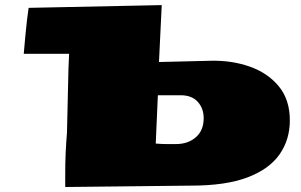

<svg xmlns="http://www.w3.org/2000/svg" viewBox="-20 -730 1181 753"><path d="M235.8 3.4V-49.3Q235.8 -91.3 237.5 -130.1Q239.3 -168.9 242.7 -210.9L248.5 -460.4L251 -519H73.2Q73.7 -526.4 75.7 -548.1Q77.6 -569.8 80.3 -598.1Q83 -626.5 86.2 -653.8Q89.4 -681.2 92.3 -699.2L614.3 -710L603.5 -486.8L806.2 -491.7Q888.7 -493.7 959.5 -468.8Q1030.3 -443.8 1073.5 -391.4Q1116.7 -338.9 1116.7 -257.8Q1116.7 -182.1 1076.2 -124.3Q1035.6 -66.4 950.4 -34.2Q865.2 -2 730 -2ZM670.4 -165Q717.3 -165 748 -191.7Q778.8 -218.3 778.8 -266.6Q778.8 -304.7 755.6 -330.6Q732.4 -356.4 689 -356.4H599.1L590.8 -167Q615.2 -165 631.8 -165Q648.4 -165 670.4 -165Z"/></svg>

Font: Seymour One
Style: Regular
Weight: 400
Designer: Vernon Adams
Foundry: Vernon Adams
Version: Version 1.100; ttfautohint (v1.8.4.7-5d5b);gftools[0.9.33]